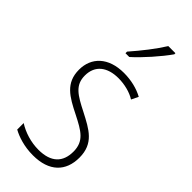

<svg xmlns="http://www.w3.org/2000/svg" viewBox="-249 -807 859 859"><g transform="rotate(45 180.5 -377.0)"><path d="M296 -757V-764H251C221 -716 181 -665 138 -616V-606H162C205 -644 264 -711 296 -757ZM323 -130C323 -220 264 -249 191 -287C120 -323 80 -346 80 -407C80 -471 125 -505 195 -505C233 -505 274 -495 302 -477L318 -510C285 -528 243 -539 196 -539C97 -539 43 -484 43 -407C43 -323 99 -292 175 -254C244 -219 285 -196 285 -130C285 -64 248 -25 168 -25C120 -25 73 -40 37 -63V-22C66 -6 112 10 168 10C271 10 323 -44 323 -130Z"/></g></svg>

Font: Noto Sans Myanmar Condensed ExtraLight
Style: Regular
Weight: 200
Width: 3
Designer: Monotype Design Team
Foundry: Monotype Imaging Inc.
Version: Version 2.107